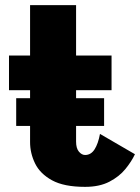

<svg xmlns="http://www.w3.org/2000/svg" viewBox="-20 -720 545 747"><path d="M311 7Q229 7 182.5 -18.5Q136 -44 116.5 -84Q97 -124 97 -167V-230H43V-338H97V-369H15V-504H97V-700H276V-504H414V-369H276V-338H385V-230H276V-169Q276 -143 287 -130Q298 -117 311 -117Q334 -117 348 -139Q362 -161 369 -199L505 -120Q492 -92 468 -62.5Q444 -33 405.5 -13Q367 7 311 7Z"/></svg>

Font: Panamera Black
Style: Regular
Weight: 900
Designer: Bastien Sozeau
Foundry: NBR — Bastien Sozeau
Version: Version 3.002; ttfautohint (v1.8.4.7-5d5b);gftools[0.9.33]